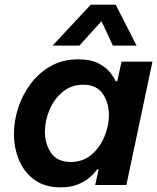

<svg xmlns="http://www.w3.org/2000/svg" viewBox="-20 -795 675 825"><path d="M206 -599 370 -775H477L567 -599H465L416 -704L321 -599ZM316 -540Q371 -540 404.5 -522Q438 -504 455 -481.5Q472 -459 477 -446H484L502 -530H635L523 0H389L404 -68H398Q398 -68 389 -56.5Q380 -45 361.5 -29.5Q343 -14 313 -2Q283 10 240 10Q173 10 128.5 -22Q84 -54 62 -106.5Q40 -159 40 -220Q40 -276 58.5 -332.5Q77 -389 112.5 -436Q148 -483 199 -511.5Q250 -540 316 -540ZM337 -431Q286 -431 249 -400Q212 -369 192.5 -322.5Q173 -276 173 -229Q173 -177 199.5 -138Q226 -99 284 -99Q336 -99 372.5 -130Q409 -161 428.5 -207.5Q448 -254 448 -300Q448 -353 421.5 -392Q395 -431 337 -431Z"/></svg>

Font: Be Vietnam Pro SemiBold
Style: Italic
Weight: 600
Italic angle: -12°
Designer: Lam Bao, Tony Le, Vietanh Nguyen
Foundry: Yellow Type Foundry
Version: Version 1.002; ttfautohint (v1.8.3)